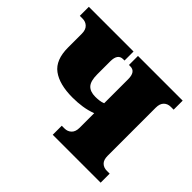

<svg xmlns="http://www.w3.org/2000/svg" viewBox="-124 -711 887 887"><g transform="rotate(45 319.0 -268.0)"><path d="M305 0V-59H323Q343 -59 356.5 -72Q370 -85 370 -111V-206Q341 -195 310.5 -190.5Q280 -186 248 -186Q162 -186 116 -220Q70 -254 70 -335V-425Q70 -451 56.5 -464Q43 -477 23 -477H5V-536H297V-477H288Q253 -477 253 -428V-343Q253 -299 269.5 -281Q286 -263 320 -263Q332 -263 345 -264.5Q358 -266 370 -271V-428Q370 -477 335 -477H326V-536H618V-477H600Q579 -477 566 -464Q553 -451 553 -425V-111Q553 -84 566 -71.5Q579 -59 600 -59H618V0Z"/></g></svg>

Font: Noto Serif SemiCondensed Black
Style: Regular
Weight: 900
Width: 4
Designer: Monotype Design Team
Foundry: Monotype Imaging Inc.
Version: Version 2.014; ttfautohint (v1.8.4.7-5d5b)